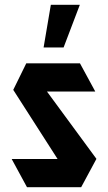

<svg xmlns="http://www.w3.org/2000/svg" viewBox="-20 -777 449 797"><path d="M92 0 29 -116V-117H219L35 -404L89 -514H312L375 -398V-397H175L380 -118V-117L317 0ZM161 -580 191 -757H311V-756L244 -580Z"/></svg>

Font: Foldit Thin SemiBold
Style: Regular
Weight: 600
Version: Version 1.003